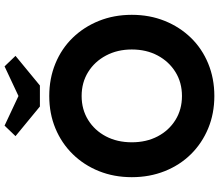

<svg xmlns="http://www.w3.org/2000/svg" viewBox="-79 -871 960 842"><g transform="rotate(-90 401.0 -450.0)"><path d="M401 10Q324 10 259 -17Q194 -44 146 -92.5Q98 -141 71.5 -207.5Q45 -274 45 -352Q45 -430 71.5 -496Q98 -562 146 -611Q194 -660 259 -687Q324 -714 401 -714Q478 -714 543.5 -687Q609 -660 656.5 -611Q704 -562 730.5 -496Q757 -430 757 -352Q757 -274 730.5 -208Q704 -142 656.5 -93Q609 -44 543.5 -17Q478 10 401 10ZM401 -132Q460 -132 506 -160.5Q552 -189 578.5 -238.5Q605 -288 605 -352Q605 -415 578.5 -465Q552 -515 506 -543.5Q460 -572 401 -572Q342 -572 296 -543.5Q250 -515 224 -465.5Q198 -416 198 -352Q198 -288 224 -238.5Q250 -189 296 -160.5Q342 -132 401 -132ZM355 -755 225 -862 271 -910 401 -849 531 -910 577 -862 447 -755Z"/></g></svg>

Font: Lexend Deca SemiBold
Style: Regular
Weight: 600
Designer: Bonnie Shaver-Troup, Thomas Jockin
Foundry: Lexend
Version: Version 1.008; ttfautohint (v1.8.4.7-5d5b)